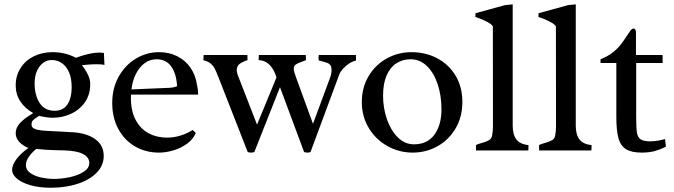

<svg xmlns="http://www.w3.org/2000/svg" viewBox="-20 -692 3101 883"><path d="M425.3 -396.5Q405.8 -396.5 384.3 -394.8Q362.8 -393.1 356.4 -392.1Q356.4 -393.1 367.2 -378.2Q377.9 -363.3 386.5 -344Q395 -324.7 395 -305.7Q395 -256.3 370.1 -221.2Q345.2 -186 305.4 -168.2Q265.6 -150.4 222.2 -150.4Q197.8 -150.4 159.7 -159.2Q158.2 -158.2 148.4 -151.9Q136.2 -144 130.6 -137.5Q125 -130.9 125 -118.7Q125 -106.4 137.7 -100.3Q150.4 -94.2 171.9 -92Q193.4 -89.8 240.2 -87.9Q275.4 -86.4 318.8 -83.5Q380.9 -79.1 418.9 -51.3Q457 -23.4 457 25.4Q457 69.3 424.3 102.5Q391.6 135.7 336.2 153.6Q280.8 171.4 214.4 171.4Q159.2 171.4 118.7 159.4Q78.1 147.5 56.9 128.7Q35.6 109.9 35.6 89.8Q35.6 68.4 53.7 42.5Q71.8 16.6 110.4 -11.7Q83 -22.9 67.6 -40.5Q52.2 -58.1 52.2 -79.6Q52.2 -105.5 73.2 -127.4Q94.2 -149.4 132.8 -171.9Q94.2 -193.8 73.2 -226.1Q52.2 -258.3 52.2 -299.3Q52.2 -343.3 74 -378.2Q95.7 -413.1 134.5 -432.6Q173.3 -452.1 221.7 -452.1Q279.8 -452.1 329.1 -426.3Q334 -428.2 351.1 -433.8Q368.2 -439.5 391.8 -444.8Q415.5 -450.2 435.1 -450.2Q441.9 -450.2 449 -449.5Q456.1 -448.7 458 -448.2L460.4 -393.1Q449.7 -396.5 425.3 -396.5ZM231.4 -182.6Q271 -182.6 290.3 -211.9Q309.6 -241.2 309.6 -291.5Q309.6 -331.1 297.6 -359.1Q285.6 -387.2 264.6 -401.6Q243.7 -416 217.8 -416Q195.8 -416 178 -402.6Q160.2 -389.2 149.7 -365Q139.2 -340.8 139.2 -309.6Q139.2 -253.9 162.4 -218.3Q185.5 -182.6 231.4 -182.6ZM146.5 -7.3Q99.1 33.2 99.1 66.9Q99.1 90.3 120.8 104.7Q142.6 119.1 172.1 125Q201.7 130.9 227.1 130.9Q262.7 130.9 300.8 122.8Q338.9 114.7 364.7 98.1Q390.6 81.5 390.6 57.6Q390.6 31.2 361.6 16.1Q332.5 1 272 -0.5L230.5 -1.5Q193.4 -2 146.5 -7.3Z M582 -242.7Q582 -181.2 604.2 -139.9Q626.5 -98.6 663.8 -78.9Q701.2 -59.1 747.6 -59.1Q809.1 -59.1 866.2 -94.2L880.4 -80.6Q868.7 -52.2 841.1 -31.7Q813.5 -11.2 778.6 -0.7Q743.7 9.8 710.9 9.8Q649.4 9.8 600.3 -19Q551.3 -47.9 523.7 -99.6Q496.1 -151.4 496.1 -218.3Q496.1 -286.1 525.9 -339.6Q555.7 -393.1 605.2 -422.6Q654.8 -452.1 711.4 -452.1Q757.8 -452.1 795.2 -433.3Q832.5 -414.6 856 -380.6Q879.4 -346.7 885.7 -302.7Q891.1 -280.3 891.1 -261.2V-256.8H582.5Q582 -252 582 -242.7ZM794.4 -295.9Q791 -354 767.3 -386.7Q743.7 -419.4 700.2 -419.4Q668.5 -419.4 643.8 -400.4Q619.1 -381.3 604 -349.9Q588.9 -318.4 584.5 -280.8L758.3 -288.1Q779.8 -289.1 794.4 -295.9Z M1162.1 -118.7 1251.5 -335.9Q1242.2 -369.1 1221.7 -391.6Q1201.2 -414.1 1169.4 -415.5L1170.4 -439H1386.2Q1387.2 -422.4 1387.2 -415.5Q1380.9 -412.6 1367.2 -407.7Q1348.6 -401.4 1339.8 -395Q1331.1 -388.7 1331.1 -375Q1331.1 -364.7 1339.8 -340.8L1419.4 -122.6L1495.6 -328.1Q1504.9 -352.1 1504.9 -368.2Q1504.9 -382.8 1500.5 -390.4Q1496.1 -397.9 1488.3 -401.4Q1480.5 -404.8 1463.9 -409.2L1445.8 -414.1Q1444.8 -420.9 1444.8 -425.8Q1444.8 -430.2 1445.8 -439H1617.2V-413.1Q1603.5 -411.1 1587.2 -400.9Q1570.8 -390.6 1557.9 -376.2Q1544.9 -361.8 1540 -348.6L1408.2 6.8Q1403.3 9.8 1393.6 9.8Q1384.3 9.8 1378.4 6.8L1267.6 -291L1149.9 6.8Q1144 9.8 1134.8 9.8Q1124.5 9.8 1119.1 6.8L982.9 -341.3Q973.6 -365.2 966.3 -378.4Q959 -391.6 947 -401.1Q935.1 -410.6 915.5 -415L916.5 -439H1117.7Q1118.2 -430.7 1118.2 -415.5Q1094.7 -407.7 1081.8 -397.9Q1068.8 -388.2 1068.8 -370.1Q1068.8 -361.8 1071.3 -354.5Q1071.3 -352.5 1071.8 -351.1Z M2106.4 -223.1Q2106.4 -154.3 2075.2 -101.3Q2043.9 -48.3 1991.7 -19.3Q1939.5 9.8 1877.4 9.8Q1815.9 9.8 1762.2 -20Q1708.5 -49.8 1676.3 -102.8Q1644 -155.8 1644 -222.7Q1644 -289.6 1675.3 -342Q1706.5 -394.5 1759 -423.3Q1811.5 -452.1 1872.1 -452.1Q1937 -452.1 1990.5 -424.1Q2043.9 -396 2075.2 -344Q2106.4 -292 2106.4 -223.1ZM2010.3 -189.5Q2010.3 -252 1992.9 -304.4Q1975.6 -356.9 1943.4 -388.2Q1911.1 -419.4 1869.1 -419.4Q1832 -419.4 1803.5 -401.4Q1774.9 -383.3 1758.3 -345.7Q1741.7 -308.1 1741.7 -251.5Q1741.7 -195.8 1759.3 -144.3Q1776.9 -92.8 1809.1 -60.5Q1841.3 -28.3 1883.8 -28.3Q1945.8 -28.3 1978 -72.8Q2010.3 -117.2 2010.3 -189.5Z M2337.9 -114.3Q2337.9 -73.2 2354.7 -51Q2371.6 -28.8 2410.6 -24.4Q2410.6 -17.1 2410.2 -9.8Q2409.7 -2.4 2409.7 0H2169.4L2168.9 -24.4Q2173.3 -27.3 2180.4 -29.8Q2187.5 -32.2 2194.8 -34.2Q2216.3 -40 2228.5 -47.1Q2240.7 -54.2 2243.2 -68.4Q2247.1 -89.4 2247.1 -111.3L2246.6 -570.8Q2240.7 -580.6 2222.9 -590.1Q2205.1 -599.6 2188 -606.2Q2170.9 -612.8 2166 -614.3L2167 -631.3L2302.7 -668.5L2337.9 -671.9Z M2627.9 -114.3Q2627.9 -73.2 2644.8 -51Q2661.6 -28.8 2700.7 -24.4Q2700.7 -17.1 2700.2 -9.8Q2699.7 -2.4 2699.7 0H2459.5L2459 -24.4Q2463.4 -27.3 2470.5 -29.8Q2477.5 -32.2 2484.9 -34.2Q2506.3 -40 2518.6 -47.1Q2530.8 -54.2 2533.2 -68.4Q2537.1 -89.4 2537.1 -111.3L2536.6 -570.8Q2530.8 -580.6 2512.9 -590.1Q2495.1 -599.6 2478 -606.2Q2460.9 -612.8 2456.1 -614.3L2457 -631.3L2592.8 -668.5L2627.9 -671.9Z M2905.8 -153.3Q2905.8 -103.5 2909.2 -82.3Q2912.6 -61 2925.8 -51.5Q2939 -42 2970.2 -42Q2988.8 -42 3007.3 -45.4Q3025.9 -48.8 3038.6 -52.7L3042.5 -17.1Q3017.6 -4.9 2992.2 2.4Q2966.8 9.8 2931.2 9.8Q2883.8 9.8 2858.9 -5.9Q2834 -21.5 2824.2 -56.4Q2814.5 -91.3 2814.5 -154.8V-402.3H2741.7V-419.4Q2774.9 -432.6 2797.6 -450.4Q2820.3 -468.3 2835 -487.3Q2849.6 -506.3 2870.1 -537.6Q2878.9 -551.8 2883.8 -556.4Q2888.7 -561 2893.6 -561Q2898.4 -561 2901.6 -556.4Q2904.8 -551.8 2904.8 -542V-439H3027.3V-402.3H2905.8Z"/></svg>

Font: Radley
Style: Regular
Weight: 400
Designer: Vernon Adams
Foundry: Vernon Adams
Version: Version 1.003; ttfautohint (v1.6)